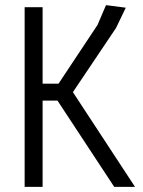

<svg xmlns="http://www.w3.org/2000/svg" viewBox="-20 -728 558 748"><path d="M360 -631 393 -708 470 -698 432 -619 264 -369 506 0H425L204 -336H146V0H76V-700H146V-402H208Z"/></svg>

Font: Strong
Style: Regular
Weight: 400
Designer: Roman Shchyukin (Gaslight Type Foundry)
Foundry: Cyreal (www.cyreal.org)
Version: Version 1.001